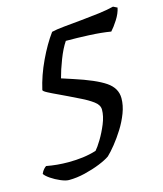

<svg xmlns="http://www.w3.org/2000/svg" viewBox="-155 -646 704 829"><g transform="rotate(-15 197.0 -232.0)"><path d="M51 105Q37 105 14.5 95.5Q-8 86 -27 73Q-46 60 -52 50Q-47 38 -40 30.5Q-33 23 -29 21Q18 30 69 30Q103 30 134 26Q165 22 194 13Q205 1 222 -27Q239 -55 253 -89Q267 -123 267 -152Q267 -173 244.5 -189.5Q222 -206 193 -220Q164 -234 142 -245Q124 -254 100 -265Q76 -276 58 -285.5Q40 -295 40 -300Q54 -362 83.5 -424.5Q113 -487 146 -532Q166 -537 202 -540.5Q238 -544 280 -548Q322 -552 361.5 -557Q401 -562 428 -569L446 -560Q441 -535 424 -508.5Q407 -482 393 -467Q351 -474 297 -476.5Q243 -479 193 -479Q174 -451 157 -407Q140 -363 131 -328L180 -312Q276 -281 318.5 -252Q361 -223 361 -178Q361 -146 348 -112Q335 -78 315.5 -47Q296 -16 275.5 9.5Q255 35 239 50Q222 62 191 74.5Q160 87 123 96Q86 105 51 105Z"/></g></svg>

Font: Texturina 72pt 72pt Medium
Style: Italic
Weight: 500
Italic angle: -11°
Designer: Guillermo Torres Carreño
Foundry: Omnibus-Type
Version: Version 1.002; ttfautohint (v1.8.3)